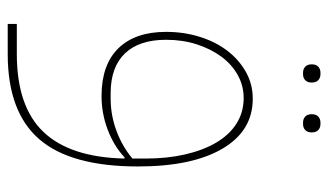

<svg xmlns="http://www.w3.org/2000/svg" viewBox="-192 -398 830 485"><g transform="rotate(90 222.5 -155.0)"><path d="M40 217H116Q249 217 313 149.5Q377 82 380 -55H377Q348 -28 307 -12.5Q266 3 222 3Q143 3 101.5 -39.5Q60 -82 60 -160Q60 -205 72.5 -245Q85 -285 107.5 -314.5Q130 -344 161 -361.5Q192 -379 229 -379Q310 -379 355 -302.5Q400 -226 400 -89Q400 81 331 160.5Q262 240 116 240H40ZM229 -20Q270 -20 309.5 -34.5Q349 -49 380 -75V-109Q380 -163 369.5 -208.5Q359 -254 339.5 -287Q320 -320 291.5 -338Q263 -356 227 -356Q196 -356 169 -341Q142 -326 122.5 -299.5Q103 -273 91.5 -237.5Q80 -202 80 -160Q80 -92 114.5 -56Q149 -20 215 -20ZM289 -506Q280 -506 274 -511.5Q268 -517 268 -528Q268 -539 274 -544.5Q280 -550 289 -550H293Q302 -550 308 -544.5Q314 -539 314 -528Q314 -517 308 -511.5Q302 -506 293 -506ZM163 -506Q154 -506 148 -511.5Q142 -517 142 -528Q142 -539 148 -544.5Q154 -550 163 -550H167Q176 -550 182 -544.5Q188 -539 188 -528Q188 -517 182 -511.5Q176 -506 167 -506Z"/></g></svg>

Font: IBM Plex Sans Arabic Thin
Style: Regular
Weight: 100
Designer: Mike Abbink, Paul van der Laan, Pieter van Rosmalen, Wael Morcos, Khajak Apelian
Foundry: Bold Monday
Version: Version 1.101